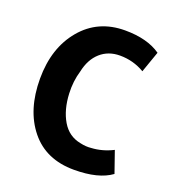

<svg xmlns="http://www.w3.org/2000/svg" viewBox="-132 -818 870 945"><g transform="rotate(20 302.5 -345.5)"><path d="M555 -29Q488 20 360 20Q213 20 131.5 -80.5Q50 -181 50 -345Q50 -506 136 -608.5Q222 -711 363 -711Q480 -711 550 -662L511 -551Q452 -586 382 -586Q321 -586 279.5 -549Q238 -512 224 -445Q207 -389 210 -325Q214 -241 248 -183.5Q282 -126 346 -114Q376 -107 403 -110Q461 -113 516 -141Z"/></g></svg>

Font: Repo
Style: Bold
Weight: 700
Designer: Stefan Peev
Foundry: Context Ltd
Version: Version 001.000